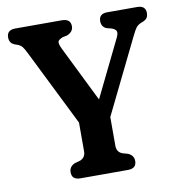

<svg xmlns="http://www.w3.org/2000/svg" viewBox="-79 -773 792 846"><g transform="rotate(-10 317.0 -350.0)"><path d="M464 -33.5Q464 0 426 0H213Q175 0 175 -33.5Q175 -59 200.5 -70L225.5 -77Q249.5 -87 249.5 -114.5V-243L80 -584.5Q69 -606.5 62.5 -614Q56 -621.5 46 -626L30.5 -631.5Q17 -637 12 -645.8Q7 -654.5 7 -666.5Q7 -700 45 -700H253.5Q292.5 -700 292.5 -666.5Q292.5 -641.5 264 -630L244.5 -626Q225 -618.5 222.5 -609.5Q220 -600.5 231.5 -576.5L354 -328L478 -582Q487 -600.5 483.8 -610.2Q480.5 -620 463.5 -626L440.5 -632Q419 -641.5 419 -666.5Q419 -700 456.5 -700H590Q628 -700 628 -666.5Q628 -655 623.2 -646.5Q618.5 -638 604.5 -632L596.5 -629Q582 -623 574 -613.5Q566 -604 551.5 -574L389.5 -243V-114.5Q389.5 -86.5 413.5 -77L438 -70Q464 -59 464 -33.5Z"/></g></svg>

Font: Fraunces 144pt SuperSoft SemiBold
Style: Regular
Weight: 600
Version: Version 1.000;[b76b70a41]